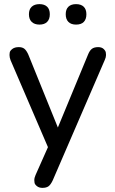

<svg xmlns="http://www.w3.org/2000/svg" viewBox="-20 -722 557 929"><path d="M185 187Q169 187 158.5 178.5Q148 170 147 161.5Q146 153 146 150Q146 138 152 125L212 -10L31 -431Q26 -444 26 -456Q26 -459 27 -467.5Q28 -476 39.5 -485Q51 -494 71 -494Q88 -494 98 -486Q108 -478 117 -458L260 -105L406 -458Q414 -478 425 -486Q436 -494 455 -494Q472 -494 481.5 -485Q491 -476 492 -467.5Q493 -459 493 -456Q493 -445 487 -432L235 151Q225 172 214.5 179.5Q204 187 185 187ZM348 -603Q324 -603 311 -616Q298 -629 298 -653Q298 -677 311 -689.5Q324 -702 348 -702Q372 -702 385 -689.5Q398 -677 398 -653Q398 -629 385.5 -616Q373 -603 348 -603ZM171 -603Q147 -603 133.5 -616Q120 -629 120 -653Q120 -677 133.5 -689.5Q147 -702 171 -702Q195 -702 208 -689.5Q221 -677 221 -653Q221 -629 208 -616Q195 -603 171 -603Z"/></svg>

Font: Nunito Medium
Style: Regular
Weight: 500
Designer: Vernon Adams
Foundry: Vernon Adams
Version: Version 3.602